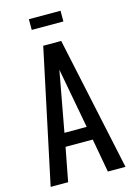

<svg xmlns="http://www.w3.org/2000/svg" viewBox="-143 -1053 778 1125"><g transform="rotate(-15 246.0 -491.0)"><path d="M19 0 191 -810H300L473 0H366L329 -204H164L125 0ZM179 -285H314L246 -650ZM150 -917V-982H342V-917Z"/></g></svg>

Font: Oswald
Style: Regular
Weight: 400
Designer: Vernon Adams
Foundry: Vernon Adams
Version: Version 4.103; ttfautohint (v1.8.3)